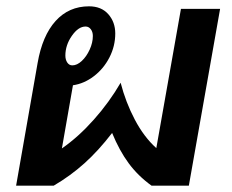

<svg xmlns="http://www.w3.org/2000/svg" viewBox="-20 -588 734 608"><path d="M677 -560 578 0H460Q417 -31 387.5 -71Q358 -111 335 -167Q292 -111 247.5 -71Q203 -31 150 0H31L99 -388Q114 -475 156 -521.5Q198 -568 262 -568Q301 -568 323 -543Q345 -518 345 -482Q345 -442 326.5 -406Q308 -370 277 -346.5Q246 -323 211 -318L176 -118Q228 -154 277 -209Q326 -264 362 -326Q378 -264 407 -209Q436 -154 475 -119L553 -560ZM187 -412Q187 -399 193 -390Q199 -381 209 -381Q224 -381 239 -395Q254 -409 264 -431Q274 -453 274 -474Q274 -487 267.5 -495.5Q261 -504 251 -504Q228 -504 207.5 -474.5Q187 -445 187 -412Z"/></svg>

Font: KoHo
Style: Bold Italic
Weight: 700
Italic angle: -10°
Version: Version 1.000; ttfautohint (v1.6)